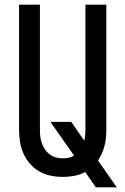

<svg xmlns="http://www.w3.org/2000/svg" viewBox="-20 -755 540 827"><path d="M393 52 347 -14Q325 -2 300 2.5Q275 7 250 7Q224 7 197.5 1.5Q171 -4 148.5 -17Q126 -30 108.5 -50.5Q91 -71 80.5 -95Q70 -119 66 -145Q62 -171 62 -197V-735H152V-197Q152 -182 153.5 -167.5Q155 -153 160 -138.5Q165 -124 173.5 -111.5Q182 -99 194 -90Q206 -81 220.5 -77Q235 -73 250 -73Q263 -73 275.5 -75.5Q288 -78 299 -85L197 -230H287L343 -149Q346 -161 347 -173Q348 -185 348 -197V-735H438V-197Q438 -180 436.5 -162.5Q435 -145 430.5 -128Q426 -111 419 -94.5Q412 -78 402 -64L483 52Z"/></svg>

Font: Iosevka Custom Medium
Style: Regular
Weight: 500
Monospace: yes
Designer: Belleve Invis
Foundry: Belleve Invis
Version: Version 32.5.0; ttfautohint (v1.8.4)